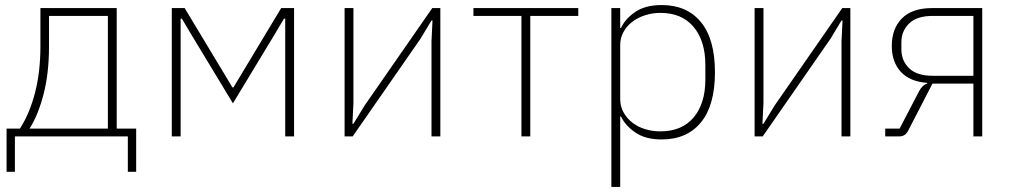

<svg xmlns="http://www.w3.org/2000/svg" viewBox="-20 -540 4008 760"><path d="M6 -31H59Q97 -90 118.5 -172.5Q140 -255 140 -358V-508H442V-31H519V140H486V0H39V140H6ZM407 -31V-477H174V-357Q174 -249 152 -165.5Q130 -82 97 -31Z M660 -508H711L900 -194H904L1093 -508H1144V0H1109V-466H1104L1069 -407L902 -131L735 -407L700 -466H695V0H660Z M1344 -508H1379V-132L1375 -50H1379L1423 -122L1691 -508H1723V0H1688V-377L1692 -459H1688L1644 -386L1376 0H1344Z M2044 -477H1854V-508H2269V-477H2079V0H2044Z M2400 -508H2435V-429H2438Q2455 -466 2495 -493Q2535 -520 2599 -520Q2699 -520 2754.5 -452.5Q2810 -385 2810 -254Q2810 -123 2754.5 -55.5Q2699 12 2599 12Q2535 12 2495 -15.5Q2455 -43 2438 -79H2435V200H2400ZM2594 -20Q2679 -20 2725.5 -75Q2772 -130 2772 -225V-283Q2772 -378 2725.5 -433.5Q2679 -489 2594 -489Q2562 -489 2533 -479.5Q2504 -470 2482.5 -453.5Q2461 -437 2448 -413.5Q2435 -390 2435 -362V-148Q2435 -119 2448 -95.5Q2461 -72 2482.5 -55Q2504 -38 2533 -29Q2562 -20 2594 -20Z M2967 -508H3002V-132L2998 -50H3002L3046 -122L3314 -508H3346V0H3311V-377L3315 -459H3311L3267 -386L2999 0H2967Z M3484 -31H3541L3617 -177Q3630 -203 3650 -209V-212Q3581 -217 3545.5 -256Q3510 -295 3510 -358Q3510 -427 3550.5 -467.5Q3591 -508 3669 -508H3868V0H3833V-209H3671L3578 -29Q3570 -12 3561 -6Q3552 0 3538 0H3484ZM3833 -240V-477H3672Q3609 -477 3578.5 -447Q3548 -417 3548 -373V-344Q3548 -300 3578.5 -270Q3609 -240 3672 -240Z"/></svg>

Font: IBM Plex Sans ExtLt
Style: Regular
Weight: 200
Designer: Mike Abbink, Paul van der Laan, Pieter van Rosmalen
Foundry: Bold Monday
Version: Version 3.005